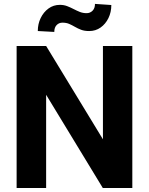

<svg xmlns="http://www.w3.org/2000/svg" viewBox="-20 -941 746 961"><path d="M642.3 0H494.6L210.9 -466.6V0H63.2V-710.9H210.9L495.2 -243.8V-710.9H642.3ZM251.7 -781.2 169.2 -785.7Q169.2 -821.1 183.6 -850.7Q197.9 -880.4 222.8 -898.5Q247.7 -916.7 279.8 -916.7Q299.1 -916.7 315.8 -910.4Q332.5 -904 348 -895.9Q363.5 -887.8 379.3 -881.4Q395.2 -875.1 413.6 -875.1Q430.9 -875.1 443.1 -887.2Q455.4 -899.2 455.4 -921.5L537.2 -915.9Q537.2 -880 522.8 -850.4Q508.3 -820.8 483.4 -803.2Q458.6 -785.6 426.2 -785.6Q402.7 -785.6 386 -792Q369.3 -798.3 355.2 -806.6Q341 -814.9 326.4 -821.3Q311.7 -827.6 292.4 -827.6Q275.1 -827.6 263.4 -815.4Q251.7 -803.2 251.7 -781.2Z"/></svg>

Font: Heebo
Style: Regular
Weight: 400
Designer: Oded Ezer
Foundry: Ezer Type House
Version: Version 3.100